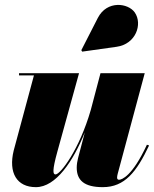

<svg xmlns="http://www.w3.org/2000/svg" viewBox="-20 -762 635 792"><path d="M461 -569C540.5 -580 569 -662.5 536 -710.5C509 -749.5 421.5 -762 383.5 -688L315.5 -555L319 -549ZM306 -460H58.5V-451H120L36.5 -141C14 -49 49.5 10 128 10C211 10 282.5 -98 330 -216.5L302 -110C299 -98.5 296.5 -83.5 296.5 -70.5C296.5 -18.5 327 10 404 10C494.5 10 543.5 -53 595 -162L586 -165C525.5 -34.5 482 -20.5 471 -20.5C465.5 -20.5 463 -24 463 -29.5C463 -34 464 -39 465.5 -45L577 -460H394.5L354.5 -308.5C307.5 -145.5 229.5 -42.5 209 -42.5C198 -42.5 195 -58 216.5 -136Z"/></svg>

Font: Bodoni* 24pt Fatface
Style: Italic
Weight: 900
Italic angle: -13°
Version: Version 2.3